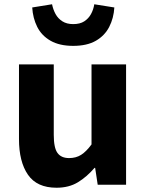

<svg xmlns="http://www.w3.org/2000/svg" viewBox="-20 -866 686 900"><path d="M245 14Q153 14 111 -47Q69 -108 69 -214V-564H232V-234Q232 -173 249.5 -149Q267 -125 304 -125Q336 -125 360 -140Q384 -155 409 -189V-564H571V0H438L426 -79H423Q387 -37 345 -11.5Q303 14 245 14ZM323 -651Q259 -651 217 -675Q175 -699 154.5 -740Q134 -781 131 -831L224 -846Q229 -821 240.5 -800Q252 -779 272.5 -766Q293 -753 323 -753Q355 -753 375 -766Q395 -779 406.5 -800Q418 -821 422 -846L516 -831Q513 -781 492 -740Q471 -699 429.5 -675Q388 -651 323 -651Z"/></svg>

Font: Noto Sans KR ExtraBold
Style: Regular
Weight: 800
Designer: Ryoko NISHIZUKA  (kana, bopomofo & ideographs); Paul D. Hunt (Latin, Greek & Cyrillic); Sandoll Communications , Soo-you
Foundry: Adobe
Version: Version 2.004-H2;hotconv 1.0.118;makeotfexe 2.5.65603